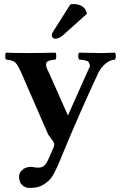

<svg xmlns="http://www.w3.org/2000/svg" viewBox="-20 -696 598 948"><path d="M327.1 -673.8Q333 -675.8 342.8 -675.8Q380.9 -675.8 399.9 -651.9L410.2 -628.9L290 -521Q271 -504.9 252 -504.9Q246.1 -504.9 241 -509.5Q235.8 -514.2 235.8 -519Q235.8 -531.2 244.1 -543ZM242.2 168Q222.2 203.1 182.1 222.2Q161.1 231.9 125 231.9Q101.1 231.9 85.9 213.9Q73.7 199.7 74.2 173.8Q74.2 156.7 90.6 142.3Q106.9 127.9 133.8 127.9Q139.6 127.9 149.9 129.9Q160.2 131.8 168.9 131.8Q188.5 131.8 200 120.4Q211.4 108.9 222.2 83L246.1 27.8Q247.1 20 248 17.1Q249 14.2 244.6 6.1Q240.2 -2 237.5 -5.4Q234.9 -8.8 228 -17.8Q221.2 -26.9 217.8 -32.2L88.9 -328.1Q68.8 -375 55.9 -387Q43 -398.9 9.8 -401.9Q5.9 -405.8 5.9 -418.9Q5.9 -432.1 9.8 -436Q49.8 -434.1 121.1 -434.1Q180.2 -434.1 253.9 -436Q257.8 -432.1 257.8 -418.9Q257.8 -405.8 253.9 -401.9Q211.9 -398.9 208 -383.5Q204.1 -368.2 221.2 -337.9L314 -128.9Q315.4 -126.5 315.4 -125Q315.4 -126 315.9 -127L418.9 -357.9Q425.8 -367.7 423.3 -375.7Q420.9 -383.8 418.5 -388.4Q416 -393.1 406.5 -396Q397 -398.9 389.9 -399.9Q382.8 -400.9 371.1 -401.9Q366.2 -405.8 366.2 -418.9Q366.2 -432.1 371.1 -436Q445.3 -434.1 477.1 -434.1Q498 -434.1 547.9 -436Q551.8 -432.1 551.8 -418.9Q551.8 -405.8 547.9 -401.9Q522 -399.9 500.5 -381.3Q479 -362.8 466.8 -338.9Q379.9 -154.8 285.2 74.2Q261.2 134.8 242.2 168Z"/></svg>

Font: Linux Libertine
Style: Bold
Weight: 700
Designer: Philipp H. Poll
Foundry: Philipp H. Poll
Version: Version 5.0.3